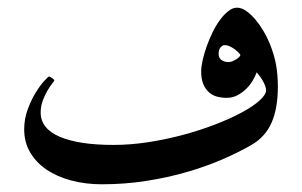

<svg xmlns="http://www.w3.org/2000/svg" viewBox="-20 -477 786 500"><path d="M703.6 -252Q703.6 -194.8 687.3 -157.7Q670.9 -120.6 635.7 -100.1Q602.1 -80.6 559.3 -62Q516.6 -43.5 466.8 -29.1Q417 -14.6 361.1 -5.9Q305.2 2.9 245.1 2.9Q202.1 2.9 165 -7.1Q127.9 -17.1 100.8 -35.6Q73.7 -54.2 58.3 -80.6Q43 -106.9 43 -140.1Q43 -168 52.5 -193.1Q62 -218.3 73.7 -237.1Q85.4 -255.9 95.7 -266.8Q106 -277.8 107.4 -277.8Q108.4 -277.8 110.8 -276.6Q113.3 -275.4 115.7 -273.7Q118.2 -272 119.9 -270.3Q121.6 -268.6 121.6 -268.1Q121.6 -266.6 116 -259.5Q110.4 -252.4 103.8 -241.5Q97.2 -230.5 91.6 -215.6Q85.9 -200.7 85.9 -184.1Q85.9 -142.1 135.7 -120.8Q185.5 -99.6 275.4 -99.6Q320.3 -99.6 367.2 -106.9Q414.1 -114.3 458.3 -126.2Q502.4 -138.2 541.5 -153.3Q580.6 -168.5 609.9 -184.3Q639.2 -200.2 656 -215.3Q672.9 -230.5 672.9 -242.2Q672.9 -250 666.3 -262.9Q659.7 -275.9 648.4 -288.6Q644.5 -277.3 637.2 -265.6Q629.9 -253.9 619.9 -244.4Q609.9 -234.9 597.4 -228.5Q585 -222.2 570.8 -222.2Q557.6 -222.2 545.4 -225.3Q533.2 -228.5 524.2 -236.6Q515.1 -244.6 509.5 -257.8Q503.9 -271 503.9 -291Q503.9 -303.7 507.8 -320.8Q511.7 -337.9 518.3 -356.4Q524.9 -375 533.7 -393.1Q542.5 -411.1 553 -425.3Q563.5 -439.5 574.7 -448.2Q585.9 -457 597.2 -457Q609.4 -457 621.8 -448Q634.3 -439 645.8 -425.3Q657.2 -411.6 666.7 -395.3Q676.3 -378.9 682.1 -364.3Q694.8 -333 699.2 -306.6Q703.6 -280.3 703.6 -252ZM606 -333.5Q606 -335 602.1 -339.1Q598.1 -343.3 592.3 -347.9Q586.4 -352.5 579.1 -356Q571.8 -359.4 564.5 -359.4Q559.1 -359.4 554.2 -353.3Q549.3 -347.2 549.3 -337.4Q549.3 -326.2 556.6 -320.8Q564 -315.4 575.2 -315.4Q581.1 -315.4 586.4 -317.9Q591.8 -320.3 596.2 -323.2Q600.6 -326.2 603.3 -329.1Q606 -332 606 -333.5Z"/></svg>

Font: Scheherazade
Style: Bold
Weight: 700
Version: Version 2.100 (build 932/914)